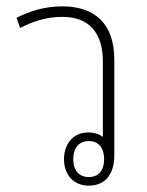

<svg xmlns="http://www.w3.org/2000/svg" viewBox="-20 -578 462 603"><path d="M339 -391C339 -506 275 -558 176 -558C118 -558 71 -542 32 -522L43 -490C83 -511 126 -525 176 -525C258 -525 303 -477 303 -385V-148C291 -157 276 -162 257 -162C210 -162 181 -126 181 -78C181 -30 210 5 259 5C311 5 339 -31 339 -91ZM259 -135C290 -135 307 -113 307 -78C307 -43 290 -22 259 -22C228 -22 210 -43 210 -78C210 -113 228 -135 259 -135Z"/></svg>

Font: Noto Sans Thai Looped SemiCondensed ExtraLight
Style: Regular
Weight: 200
Width: 4
Designer: Sasikarn Vongin, Ben Mitchell
Foundry: The Fontpad Ltd
Version: Version 1.001